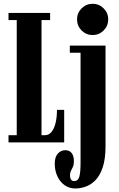

<svg xmlns="http://www.w3.org/2000/svg" viewBox="-20 -770 646 1038"><path d="M26 0V-39H70.5V-661.5H26V-700H251V-661.5H204.5V-39H223Q244 -39 258.5 -56.8Q273 -74.5 280.5 -105.5Q288 -136.5 288 -176H327V0ZM387.5 249Q354 249 329 231Q304 213 290 182.5Q276 152 276 114.5Q276 78.5 292.8 60.2Q309.5 42 333 42Q355.5 42 367.5 57.5Q379.5 73 379.5 102Q379.5 120.5 374.2 132Q369 143.5 363.8 153.2Q358.5 163 358.5 175.5Q358.5 184 360.2 191.8Q362 199.5 366.8 204.2Q371.5 209 379.5 209Q402.5 209 409 184.8Q415.5 160.5 415.5 111V-485H357.5V-523.5H550.5V20.5Q550.5 90 535.2 135Q520 180 495.5 204.8Q471 229.5 442.5 239.2Q414 249 387.5 249ZM481 -580.5Q446 -580.5 421.2 -605.2Q396.5 -630 396.5 -665.5Q396.5 -700 421.2 -724.8Q446 -749.5 481 -749.5Q515.5 -749.5 540.2 -724.8Q565 -700 565 -665.5Q565 -630 540.2 -605.2Q515.5 -580.5 481 -580.5Z"/></svg>

Font: Imbue Thin 10pt ExtraBold
Style: Regular
Weight: 800
Version: Version 1.102